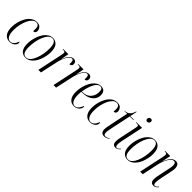

<svg xmlns="http://www.w3.org/2000/svg" viewBox="240 -1962 3185 3185"><g transform="rotate(45 1832.5 -369.5)"><path d="M179 10Q113 10 73 -38.5Q33 -87 33 -187Q33 -246 49 -309Q65 -372 95.5 -425.5Q126 -479 171 -512Q216 -545 275 -545Q333 -545 359 -513.5Q385 -482 385 -444Q385 -421 373 -407Q361 -393 334 -393Q338 -423 337 -451Q335 -497 317.5 -515.5Q300 -534 270 -534Q231 -534 198.5 -502.5Q166 -471 142 -419Q118 -367 104.5 -303.5Q91 -240 91 -177Q91 -90 116.5 -45.5Q142 -1 183 -1Q224 -1 251 -29.5Q278 -58 297 -111Q301 -109 304 -102.5Q307 -96 307 -84Q307 -63 292 -41Q277 -19 248 -4.5Q219 10 179 10Z M552 10Q489 10 450.5 -36.5Q412 -83 412 -179Q412 -223 421.5 -272.5Q431 -322 450 -370.5Q469 -419 497.5 -458.5Q526 -498 564.5 -522Q603 -546 651 -546Q710 -546 750 -501.5Q790 -457 790 -355Q790 -312 780.5 -262.5Q771 -213 752.5 -165Q734 -117 705.5 -77.5Q677 -38 638.5 -14Q600 10 552 10ZM555 0Q598 0 631 -35.5Q664 -71 686.5 -128Q709 -185 720.5 -251Q732 -317 732 -377Q732 -459 710 -497.5Q688 -536 647 -536Q606 -536 573 -501Q540 -466 516.5 -409.5Q493 -353 481 -286.5Q469 -220 469 -156Q469 -70 491.5 -35Q514 0 555 0Z M944 -443Q948 -460 949.5 -473Q951 -486 951 -495Q951 -514 940 -520Q929 -526 906 -526H892L894 -536H1018L993 -396H996Q1021 -469 1055.5 -507.5Q1090 -546 1136 -546Q1169 -546 1184 -527Q1199 -508 1199 -482Q1199 -456 1184.5 -443Q1170 -430 1147 -430Q1147 -440 1147.5 -447.5Q1148 -455 1148 -462Q1148 -501 1139 -514.5Q1130 -528 1114 -528Q1086 -528 1059 -497Q1032 -466 1011 -416Q990 -366 978 -311L910 0H850Z M1300 -443Q1304 -460 1305.5 -473Q1307 -486 1307 -495Q1307 -514 1296 -520Q1285 -526 1262 -526H1248L1250 -536H1374L1349 -396H1352Q1377 -469 1411.5 -507.5Q1446 -546 1492 -546Q1525 -546 1540 -527Q1555 -508 1555 -482Q1555 -456 1540.5 -443Q1526 -430 1503 -430Q1503 -440 1503.5 -447.5Q1504 -455 1504 -462Q1504 -501 1495 -514.5Q1486 -528 1470 -528Q1442 -528 1415 -497Q1388 -466 1367 -416Q1346 -366 1334 -311L1266 0H1206Z M1690 10Q1625 10 1586 -38Q1547 -86 1547 -182Q1547 -227 1556.5 -277Q1566 -327 1585 -375Q1604 -423 1632.5 -461.5Q1661 -500 1698 -523Q1735 -546 1781 -546Q1829 -546 1855 -517.5Q1881 -489 1881 -438Q1881 -378 1849.5 -335.5Q1818 -293 1765.5 -270.5Q1713 -248 1648 -248H1611Q1610 -241 1608 -217Q1606 -193 1606 -173Q1606 -92 1630.5 -46.5Q1655 -1 1698 -1Q1737 -1 1765.5 -34.5Q1794 -68 1810 -115Q1813 -113 1815.5 -108.5Q1818 -104 1818 -92Q1818 -71 1802.5 -47Q1787 -23 1758 -6.5Q1729 10 1690 10ZM1640 -258Q1694 -258 1735.5 -283.5Q1777 -309 1800.5 -353.5Q1824 -398 1824 -456Q1824 -498 1811 -516.5Q1798 -535 1772 -535Q1735 -535 1704 -499.5Q1673 -464 1649.5 -401.5Q1626 -339 1613 -258Z M2066 10Q2000 10 1960 -38.5Q1920 -87 1920 -187Q1920 -246 1936 -309Q1952 -372 1982.5 -425.5Q2013 -479 2058 -512Q2103 -545 2162 -545Q2220 -545 2246 -513.5Q2272 -482 2272 -444Q2272 -421 2260 -407Q2248 -393 2221 -393Q2225 -423 2224 -451Q2222 -497 2204.5 -515.5Q2187 -534 2157 -534Q2118 -534 2085.5 -502.5Q2053 -471 2029 -419Q2005 -367 1991.5 -303.5Q1978 -240 1978 -177Q1978 -90 2003.5 -45.5Q2029 -1 2070 -1Q2111 -1 2138 -29.5Q2165 -58 2184 -111Q2188 -109 2191 -102.5Q2194 -96 2194 -84Q2194 -63 2179 -41Q2164 -19 2135 -4.5Q2106 10 2066 10Z M2397 10Q2358 10 2339 -14Q2320 -38 2320 -74Q2320 -96 2323 -119.5Q2326 -143 2337 -192L2406 -526H2336L2337 -531Q2365 -531 2392.5 -540Q2420 -549 2444.5 -576.5Q2469 -604 2486 -659H2496L2470 -536H2555L2553 -526H2468L2392 -167Q2381 -116 2378.5 -95Q2376 -74 2376 -61Q2376 -33 2384.5 -19Q2393 -5 2415 -5Q2434 -5 2452.5 -13Q2471 -21 2490 -35L2493 -26Q2470 -9 2446 0.5Q2422 10 2397 10Z M2735 -667Q2721 -667 2710.5 -675.5Q2700 -684 2700 -703Q2700 -724 2713 -736.5Q2726 -749 2745 -749Q2759 -749 2769.5 -740.5Q2780 -732 2780 -714Q2780 -692 2767 -679.5Q2754 -667 2735 -667ZM2665 10Q2596 10 2596 -72Q2596 -95 2600.5 -125Q2605 -155 2613 -188L2671 -466Q2675 -484 2675 -498Q2675 -512 2665 -519Q2655 -526 2625 -526H2612L2614 -536H2747L2663 -141Q2657 -111 2655 -91Q2653 -71 2653 -59Q2653 -34 2659.5 -19Q2666 -4 2684 -4Q2699 -4 2713.5 -15.5Q2728 -27 2744 -46L2751 -39Q2732 -17 2713 -3.5Q2694 10 2665 10Z M2946 10Q2883 10 2844.5 -36.5Q2806 -83 2806 -179Q2806 -223 2815.5 -272.5Q2825 -322 2844 -370.5Q2863 -419 2891.5 -458.5Q2920 -498 2958.5 -522Q2997 -546 3045 -546Q3104 -546 3144 -501.5Q3184 -457 3184 -355Q3184 -312 3174.5 -262.5Q3165 -213 3146.5 -165Q3128 -117 3099.5 -77.5Q3071 -38 3032.5 -14Q2994 10 2946 10ZM2949 0Q2992 0 3025 -35.5Q3058 -71 3080.5 -128Q3103 -185 3114.5 -251Q3126 -317 3126 -377Q3126 -459 3104 -497.5Q3082 -536 3041 -536Q3000 -536 2967 -501Q2934 -466 2910.5 -409.5Q2887 -353 2875 -286.5Q2863 -220 2863 -156Q2863 -70 2885.5 -35Q2908 0 2949 0Z M3556 10Q3520 10 3503 -11.5Q3486 -33 3486 -73Q3486 -98 3491 -130Q3496 -162 3505 -201L3535 -343Q3539 -361 3546 -395.5Q3553 -430 3553 -457Q3553 -471 3550 -486Q3547 -501 3538 -512Q3529 -523 3511 -523Q3486 -523 3463 -503Q3440 -483 3420 -449Q3400 -415 3384.5 -373.5Q3369 -332 3360 -291L3298 0H3238L3332 -443Q3335 -459 3337 -471Q3339 -483 3339 -491Q3339 -509 3331 -517.5Q3323 -526 3297 -526H3287L3288 -536H3408L3377 -383H3379Q3414 -470 3451 -507Q3488 -544 3533 -544Q3576 -544 3593.5 -515Q3611 -486 3611 -449Q3611 -424 3605 -391Q3599 -358 3592 -323L3561 -178Q3554 -145 3549.5 -114.5Q3545 -84 3545 -58Q3545 -5 3575 -5Q3601 -5 3635 -47L3642 -39Q3621 -13 3601.5 -1.5Q3582 10 3556 10Z"/></g></svg>

Font: Noto Serif Display ExtraCondensed Light
Style: Italic
Weight: 300
Width: 2
Italic angle: -12°
Designer: Monotype Design Team
Foundry: Monotype Imaging Inc.
Version: Version 2.009